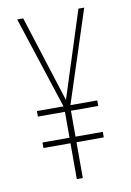

<svg xmlns="http://www.w3.org/2000/svg" viewBox="-82 -766 558 818"><g transform="rotate(-10 197.0 -357.0)"><path d="M196 -340 77 -714H51L181 -315H66V-291H183V-179H66V-155H183V0H209V-155H327V-179H209V-291H327V-315H211L341 -714H316Z"/></g></svg>

Font: Noto Sans Arabic UI XCn Th
Style: Regular
Weight: 100
Width: 2
Designer: Monotype Design Team, Nadine Chahine and Nizar Qandah
Foundry: Monotype Imaging Inc.
Version: Version 2.010